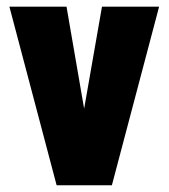

<svg xmlns="http://www.w3.org/2000/svg" viewBox="-20 -548 500 568"><path d="M209 -112.8 281.7 -528.3H450.7L311 0H211.9ZM176.8 -528.3 248.5 -112.8 246.6 0H147.5L7.8 -528.3Z"/></svg>

Font: Roboto Condensed Black
Style: Regular
Weight: 900
Designer: Christian Robertson
Foundry: Google
Version: Version 3.008; 2023